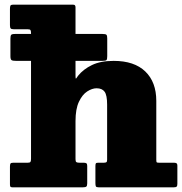

<svg xmlns="http://www.w3.org/2000/svg" viewBox="-20 -800 778 820"><path d="M45 -655Q30.5 -655 27.5 -650.8Q24.5 -646.5 24.5 -634.5V-560Q24.5 -547 29 -543.5Q33.5 -540 50 -540H416.5Q432 -540 435 -543.8Q438 -547.5 438 -560.5V-635.5Q438 -647.5 434.8 -651.2Q431.5 -655 417.5 -655ZM98.5 -675Q108 -675 110.2 -671.5Q112.5 -668 112.5 -658V-122.5Q112.5 -112.5 110.2 -108.8Q108 -105 98 -105H36.5Q27 -105 24.8 -101.5Q22.5 -98 22.5 -88V-13Q22.5 -6.5 24.2 -3.2Q26 0 32.5 0H334Q344.5 0 348.5 -3Q352.5 -6 352.5 -17V-91.5Q352.5 -100 349 -102.5Q345.5 -105 338 -105H320.5Q310 -105 306.2 -107.5Q302.5 -110 302.5 -120V-283Q302.5 -334.5 317 -365.2Q331.5 -396 352.5 -409.5Q373.5 -423 392.5 -423Q416 -423 426.8 -408.2Q437.5 -393.5 437.5 -353V-117.5Q437.5 -109.5 434.2 -107.2Q431 -105 422.5 -105H398.5Q391 -105 389.2 -101.8Q387.5 -98.5 387.5 -90.5V-18Q387.5 -8 389.5 -4Q391.5 0 401.5 0H722.5Q731 0 734.2 -2.8Q737.5 -5.5 737.5 -15V-93Q737.5 -100 734 -102.5Q730.5 -105 723.5 -105H660.5Q651 -105 649.2 -106.8Q647.5 -108.5 647.5 -118V-369Q647.5 -449.5 600.5 -494.8Q553.5 -540 465.5 -540Q409.5 -540 372.8 -522.2Q336 -504.5 313.5 -476.5Q309.5 -471.5 307 -467.2Q304.5 -463 303.5 -465Q302.5 -467 302.5 -479V-768.5Q302.5 -774.5 300.2 -777.2Q298 -780 292.5 -780H36.5Q26.5 -780 24.5 -775.8Q22.5 -771.5 22.5 -761.5V-692.5Q22.5 -682.5 25.5 -678.8Q28.5 -675 39.5 -675Z"/></svg>

Font: Besley Black
Style: Regular
Weight: 900
Designer: Owen Earl
Foundry: indestructible type*
Version: Version 2.001